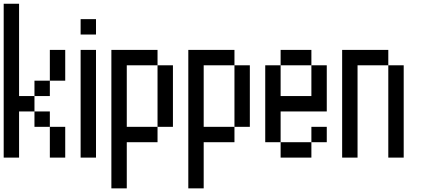

<svg xmlns="http://www.w3.org/2000/svg" viewBox="-20 -937 2290 1040"><path d="M0 -83.3V-916.7H83.3V-416.7H166.7V-333.3H83.3V-83.3ZM166.7 -416.7V-500H250V-416.7ZM166.7 -333.3H250V-250H166.7ZM250 -83.3V-250H333.3V-83.3ZM250 -500V-666.7H333.3V-500Z M416.7 -83.3V-666.7H500V-83.3ZM416.7 -750V-833.3H500V-750Z M583.3 83.3V-666.7H833.3V-583.3H666.7V-250H833.3V-166.7H666.7V83.3ZM916.7 -250H833.3V-583.3H916.7Z M1000 83.3V-666.7H1250V-583.3H1083.3V-250H1250V-166.7H1083.3V83.3ZM1333.3 -250H1250V-583.3H1333.3Z M1416.7 -166.7V-583.3H1500V-416.7H1666.7V-583.3H1750V-333.3H1500V-166.7ZM1500 -166.7H1666.7V-83.3H1500ZM1500 -583.3V-666.7H1666.7V-583.3ZM1666.7 -166.7V-250H1750V-166.7Z M1833.3 -83.3V-666.7H2083.3V-583.3H1916.7V-83.3ZM2166.7 -83.3H2083.3V-583.3H2166.7Z"/></svg>

Font: Galmuri11 Condensed
Style: Regular
Weight: 400
Width: 3
Designer: Lee Minseo (quiple)
Version: Version 2.399;hotconv 1.1.1;makeotfexe 2.6.0 DEVELOPMENT